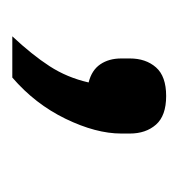

<svg xmlns="http://www.w3.org/2000/svg" viewBox="-9 -148 290 312"><g transform="rotate(90 136.0 8.0)"><path d="M136 -117Q168 -117 182.5 -100.5Q197 -84 197 -58V-44Q197 -3 173 46.5Q149 96 106 133H39Q69 101 87.5 72.5Q106 44 114 9Q94 4 84.5 -10Q75 -24 75 -44V-58Q75 -84 89.5 -100.5Q104 -117 136 -117Z"/></g></svg>

Font: IBM Plex Sans Thai
Style: Regular
Weight: 400
Designer: Mike Abbink, Paul van der Laan, Pieter van Rosmalen, Ben Mitchell, Mark Frömberg
Foundry: Bold Monday
Version: Version 1.1